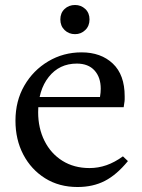

<svg xmlns="http://www.w3.org/2000/svg" viewBox="-20 -740 569 770"><path d="M291 10Q217 10 161 -25Q105 -60 73.5 -120Q42 -180 42 -256Q42 -335 77.5 -396.5Q113 -458 173.5 -494Q234 -530 307 -530Q385 -530 432.5 -485Q480 -440 480 -354Q480 -348 480 -341.5Q480 -335 478 -324L476 -310H119V-351H381Q384 -369 384 -384Q384 -430 359 -457.5Q334 -485 288 -485Q218 -485 175.5 -431.5Q133 -378 133 -290Q133 -226 158.5 -175Q184 -124 230.5 -95Q277 -66 339 -66Q374 -66 407 -77.5Q440 -89 473 -113L493 -94Q448 -39 400.5 -14.5Q353 10 291 10ZM281 -603Q256 -603 239 -619.5Q222 -636 222 -662Q222 -688 239 -704Q256 -720 281 -720Q305 -720 322 -704Q339 -688 339 -662Q339 -636 322 -619.5Q305 -603 281 -603Z"/></svg>

Font: Hedvig Letters Serif 18pt
Style: Regular
Weight: 400
Designer: Alexander Örn & Tor Weibull
Foundry: Kanon Foundry
Version: Version 1.000